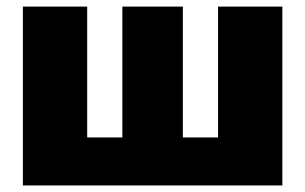

<svg xmlns="http://www.w3.org/2000/svg" viewBox="-20 -566 932 586"><path d="M49.8 -545.9H246.1V-146.5H353.5V-545.9H538.1V-146.5H645.5V-545.9H841.8V0H49.8Z"/></svg>

Font: Inter Black
Style: Regular
Weight: 900
Designer: Rasmus Andersson
Foundry: rsms
Version: Version 4.000;git-a52131595